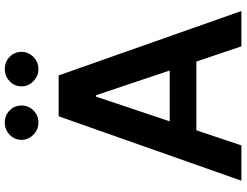

<svg xmlns="http://www.w3.org/2000/svg" viewBox="-128 -852 981 764"><g transform="rotate(-90 362.0 -470.5)"><path d="M255.9 -807.6Q228 -807.6 207.5 -827.6Q187 -847.7 187 -874.5Q187 -902.8 207.3 -922.1Q227.5 -941.4 255.9 -941.4Q284.7 -941.4 304.2 -922.1Q323.7 -902.8 323.7 -874.5Q323.7 -847.2 304 -827.4Q284.2 -807.6 255.9 -807.6ZM468.8 -807.6Q440.9 -807.6 420.4 -827.6Q399.9 -847.7 399.9 -874.5Q399.9 -902.8 420.2 -922.1Q440.4 -941.4 468.8 -941.4Q497.6 -941.4 517.3 -922.1Q537.1 -902.8 537.1 -874.5Q537.1 -847.7 517.1 -827.6Q497.1 -807.6 468.8 -807.6ZM165 0H24.4L280.8 -727.1H443.4L699.7 0H559.1L498.5 -179.2H225.1ZM260.7 -285.2H462.9L364.7 -578.1H358.9Z"/></g></svg>

Font: Interop SemBd
Style: Regular
Weight: 600
Designer: Rasmus Andersson, Google, Jang Haemin
Foundry: jhaemin
Version: Version 1.007